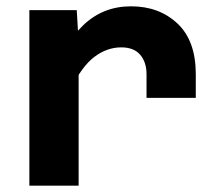

<svg xmlns="http://www.w3.org/2000/svg" viewBox="-20 -588 690 608"><path d="M444 -278V-353Q444 -391 424 -414.5Q404 -438 364 -438Q319 -438 279 -408Q239 -378 203 -304L187 -435Q213 -479 244 -508.5Q275 -538 312.5 -553Q350 -568 395 -568Q484 -568 542 -513.5Q600 -459 600 -353V-278ZM73 0V-556H223L229 -456V0Z"/></svg>

Font: Azeret Mono
Style: Bold
Weight: 700
Designer: Martin Vácha
Foundry: Displaay
Version: Version 1.002